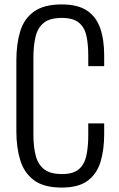

<svg xmlns="http://www.w3.org/2000/svg" viewBox="-20 -838 539 868"><path d="M259 10Q177 10 132.5 -24Q88 -58 71 -115.5Q54 -173 54 -243V-565Q54 -640 71.5 -697Q89 -754 134 -786Q179 -818 259 -818Q332 -818 373.5 -790Q415 -762 433 -710.5Q451 -659 451 -588V-539H379V-586Q379 -639 370.5 -677Q362 -715 336 -736Q310 -757 260 -757Q205 -757 177.5 -734.5Q150 -712 140.5 -671Q131 -630 131 -576V-231Q131 -171 142.5 -131Q154 -91 182 -71Q210 -51 260 -51Q311 -51 336.5 -73Q362 -95 370.5 -134.5Q379 -174 379 -227V-280H451V-232Q451 -161 434.5 -106.5Q418 -52 376.5 -21Q335 10 259 10Z"/></svg>

Font: Oswald Light
Style: Regular
Weight: 300
Designer: Vernon Adams
Foundry: Vernon Adams
Version: Version 4.103;gftools[0.9.33.dev8+g029e19f]